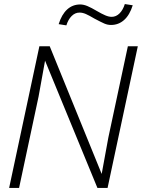

<svg xmlns="http://www.w3.org/2000/svg" viewBox="-20 -926 699 946"><path d="M174 -698H225L481 -69L514 -249L610 -698H659L510 0H460L202 -627L170 -450L74 0H25ZM375 -904Q392 -904 411 -896Q430 -888 457 -872Q481 -858 498.5 -850.5Q516 -843 530 -843Q552 -843 569 -860Q586 -877 595 -906L634 -900Q619 -852 591.5 -827.5Q564 -803 527 -803Q510 -803 494 -810Q478 -817 446 -834Q419 -850 403 -857Q387 -864 372 -864Q350 -864 333 -847Q316 -830 307 -801L269 -807Q284 -855 311 -879.5Q338 -904 375 -904Z"/></svg>

Font: Azeret Mono Thin
Style: Italic
Weight: 100
Italic angle: -12°
Designer: Martin Vácha
Foundry: Displaay
Version: Version 1.000; Glyphs 3.0.3, build 3074